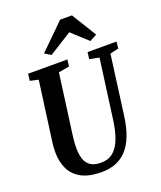

<svg xmlns="http://www.w3.org/2000/svg" viewBox="-178 -1109 1029 1229"><g transform="rotate(-20 337.0 -494.0)"><path d="M610.5 -684 556.5 -279.5Q546.5 -204 525.2 -149Q504 -94 471.8 -59Q439.5 -24 396.5 -7Q353.5 10 300 10Q213 10 161 -19Q109 -48 85.8 -97.8Q62.5 -147.5 62.5 -209.5Q62.5 -226.5 63.5 -242.5Q64.5 -258.5 66.5 -274.5L122 -684L65.5 -696.5L71 -743H338.5L333 -697L259.5 -684L204.5 -276Q201 -253 199.5 -231.8Q198 -210.5 198 -191Q198 -148 208.5 -115.8Q219 -83.5 244.8 -65.8Q270.5 -48 315.5 -48Q367 -48 400 -76Q433 -104 452.5 -155.8Q472 -207.5 481.5 -279.5L536 -684L470.5 -697L476 -743H673.5L668 -697ZM211 -830 382 -998H462.5L566 -829.5L517.5 -803.5Q490.5 -828 463.2 -853Q436 -878 409 -902.5Q370.5 -878 331.5 -853.2Q292.5 -828.5 253.5 -804.5Z"/></g></svg>

Font: Merriweather 24pt SemiCondensed
Style: Bold Italic
Weight: 700
Width: 4
Italic angle: -7.8°
Designer: Eben Sorkin
Foundry: Eben Sorkin
Version: Version 2.101